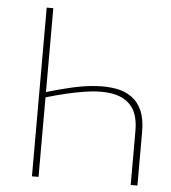

<svg xmlns="http://www.w3.org/2000/svg" viewBox="-51 -750 709 797"><g transform="rotate(5 303.5 -351.5)"><path d="M139 -353.5Q194 -370 245.8 -381.8Q297.5 -393.5 343.2 -396.5Q389 -399.5 427.2 -392.8Q465.5 -386 493 -366.2Q520.5 -346.5 535.8 -312Q551 -277.5 551 -225V0H523V-225Q523 -290.5 496 -325.2Q469 -360 419 -370Q369 -380 298 -368.8Q227 -357.5 139 -331.5V0H111.5V-703H139Z"/></g></svg>

Font: Lato 2
Style: Regular
Weight: 200
Designer: Lukasz Dziedzic with Adam Twardoch and Botio Nikoltchev
Foundry: tyPoland Lukasz Dziedzic
Version: Version 2.015; 2015-08-06; http://www.latofonts.com/